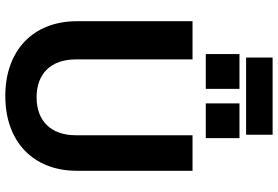

<svg xmlns="http://www.w3.org/2000/svg" viewBox="-182 -852 1048 724"><g transform="rotate(90 342.0 -490.0)"><path d="M342 14C514 14 624 -91 624 -256V-692H490V-252C490 -159 437 -104 347 -104C257 -104 204 -159 204 -252V-692H60V-256C60 -91 170 14 342 14ZM370 -742H501V-869H370ZM184 -742H315V-869H184ZM197 -894H488V-994H197Z"/></g></svg>

Font: Ronzino
Style: Bold
Weight: 700
Designer: Nunzio Mazzaferro
Foundry: Collletttivo
Version: Version 1.000;Glyphs 3.3 (3337)